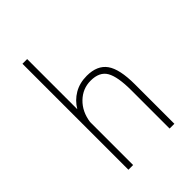

<svg xmlns="http://www.w3.org/2000/svg" viewBox="-228 -913 1025 1025"><g transform="rotate(-45 285.0 -400.0)"><path d="M129 0V-800H164.5V-421.5Q189.5 -463.5 230.8 -487.8Q272 -512 326.5 -512Q405 -512 440.5 -462.5Q476 -413 476 -298V0H440V-288Q440 -390.5 414.8 -434.8Q389.5 -479 322.5 -479Q262.5 -479 218.2 -436.2Q174 -393.5 164.5 -325V0Z"/></g></svg>

Font: League Mono Narrow Thin
Style: Regular
Weight: 100
Width: 3
Designer: Tyler Finck
Foundry: The League of Moveable Type / Tyler Finck
Version: Version 2.210